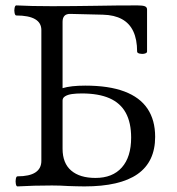

<svg xmlns="http://www.w3.org/2000/svg" viewBox="-20 -683 650 707"><path d="M44.4 -33.7Q88.4 -33.7 110.4 -48.1Q132.3 -62.5 132.3 -90.8V-572.3Q132.3 -599.1 109.1 -612.5Q85.9 -626 40 -626Q35.6 -626 33.7 -635.3Q31.7 -644.5 33.7 -653.8Q35.6 -663.1 40 -663.1Q92.8 -660.2 171.4 -660.2Q210.9 -660.2 250.2 -660.6Q289.6 -661.1 329.1 -661.6Q407.7 -663.1 486.3 -663.1Q505.4 -663.1 513.4 -659.9Q521.5 -656.7 521.5 -647.9V-493.2Q521.5 -487.8 512.5 -485.6Q503.4 -483.4 494.1 -485.6Q484.9 -487.8 484.9 -493.2Q484.9 -537.6 470.9 -567.4Q457 -597.2 429 -612.5Q400.9 -627.9 358.9 -628.9L239.7 -631.8Q224.6 -632.3 217.5 -624.8Q210.4 -617.2 210.4 -603V-358.4Q241.2 -367.7 293.9 -367.7Q380.9 -367.7 438 -346.2Q495.1 -324.7 523.2 -282.7Q551.3 -240.7 551.3 -179.2Q551.3 -87.4 486.6 -42Q421.9 3.4 291 3.4Q275.9 3.4 261 2.9Q246.1 2.4 231.4 2Q216.3 1 201.4 0.5Q186.5 0 171.4 0Q104 0 44.4 3.4Q40 3.4 38.3 -5.9Q36.6 -15.1 38.3 -24.4Q40 -33.7 44.4 -33.7ZM462.9 -176.3Q462.9 -231.4 443.1 -267.6Q423.3 -303.7 383.1 -321.3Q342.8 -338.9 281.2 -338.9Q260.7 -338.9 245.1 -336.7Q229.5 -334.5 220 -328.6Q210.4 -322.8 210.4 -313V-135.3Q210.4 -82 242.2 -54.9Q273.9 -27.8 331.5 -27.8Q394.5 -27.8 428.7 -66.4Q462.9 -105 462.9 -176.3Z"/></svg>

Font: Junicode Two Beta VF
Style: Regular
Weight: 400
Designer: Peter S. Baker
Foundry: Briery Creek Software
Version: Version 1.031 beta; ttfautohint (v1.8.1.43-b0c9)